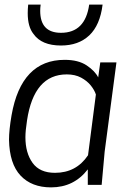

<svg xmlns="http://www.w3.org/2000/svg" viewBox="-20 -800 564 831"><path d="M484 -530H414ZM201 11Q117 11 69 -40Q21 -91 19 -195Q19 -237 30 -301Q72 -541 260 -541Q319 -541 355 -517Q391 -493 405 -465L414 -530H484L433 -144L420 0H360V-67Q300 11 201 11ZM218 -52Q310 -52 361 -128L395 -391Q389 -410 373 -430Q357 -450 331 -464Q305 -478 269 -478Q127 -478 97 -279Q90 -234 90 -206Q90 -138 121 -95Q152 -52 218 -52ZM244 -603Q160 -603 125 -653Q100 -684 100 -743Q100 -760 102 -780H156Q154 -766 154 -753Q154 -658 244 -658Q349 -658 366 -780H424Q413 -691 366.5 -647Q320 -603 244 -603Z"/></svg>

Font: Tanohe Sans
Style: Italic
Weight: 400
Designer: Village Type and Design LLC & Cristiano Sobral
Foundry: Cooper Hewitt Smithsonian Design Museum
Version: Version 1.00;September 29, 2021;FontCreator 13.0.0.2655 64-b